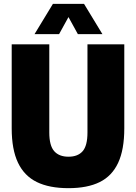

<svg xmlns="http://www.w3.org/2000/svg" viewBox="-20 -971 709 1001"><path d="M41 -302V-740H237V-280Q237 -212 262.5 -183Q288 -154 337 -154Q386 -154 411 -182.8Q436 -211.5 436 -280V-740H628V-302Q628 -191 596 -122.2Q564 -53.5 500 -21.8Q436 10 337 10Q237 10 171.8 -22Q106.5 -54 73.8 -122.8Q41 -191.5 41 -302ZM514 -793H386L337 -882L288 -793H160L256 -951H418Z"/></svg>

Font: Encode Sans Condensed Black
Style: Regular
Weight: 900
Width: 3
Designer: Multiple Designers
Foundry: Impallari Type
Version: Version 2.000